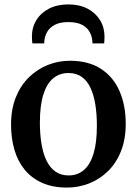

<svg xmlns="http://www.w3.org/2000/svg" viewBox="-20 -838 619 869"><path d="M30 -273.5Q30 -344.5 52 -398.5Q74 -452.5 111.8 -489Q149.5 -525.5 197 -544.2Q244.5 -563 296 -563Q381 -563 437.2 -526.2Q493.5 -489.5 521.2 -425.2Q549 -361 549 -278Q549 -206.5 527 -152.2Q505 -98 467.2 -61.8Q429.5 -25.5 381.8 -7.2Q334 11 283 11Q219 11 171.5 -10Q124 -31 92.5 -69Q61 -107 45.5 -159.2Q30 -211.5 30 -273.5ZM290.5 -44Q331.5 -44 360 -68.8Q388.5 -93.5 403.5 -143.2Q418.5 -193 418.5 -268.5Q418.5 -321 411.5 -364.8Q404.5 -408.5 389.5 -440.5Q374.5 -472.5 350 -490Q325.5 -507.5 290 -507.5Q249 -507.5 220 -483Q191 -458.5 175.8 -408.8Q160.5 -359 160.5 -283Q160.5 -230.5 167.8 -186.8Q175 -143 190.5 -111Q206 -79 230.8 -61.5Q255.5 -44 290.5 -44ZM289.5 -818Q339 -818 375.8 -799Q412.5 -780 432.8 -747Q453 -714 453 -672Q453 -665 452.5 -656.5Q452 -648 451.5 -641.5H398.5Q398.5 -645 398.2 -649.8Q398 -654.5 397 -660Q394.5 -679 383.5 -697Q372.5 -715 349.8 -726.5Q327 -738 289.5 -738Q252 -738 229.2 -726.2Q206.5 -714.5 195.5 -696.8Q184.5 -679 181.5 -659.5Q181 -654.5 180.5 -649.8Q180 -645 180 -641.5H126.5Q125.5 -648 125 -656.5Q124.5 -665 124.5 -672.5Q124.5 -714.5 144.8 -747.2Q165 -780 202 -799Q239 -818 289.5 -818Z"/></svg>

Font: Merriweather 36pt SemiBold
Style: Regular
Weight: 600
Version: Version 2.100